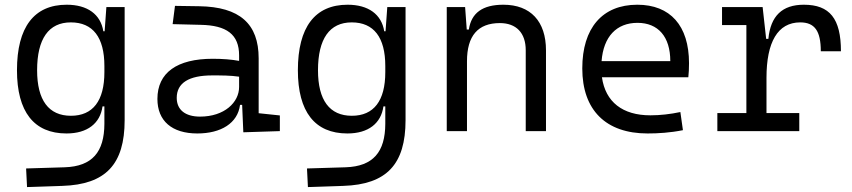

<svg xmlns="http://www.w3.org/2000/svg" viewBox="-20 -547 3556 801"><path d="M92.8 233.4 240.2 228.5C420.9 222.7 500 138.7 500 -45.9V-517.6H423.8L416.5 -416.5H411.1C399.9 -487.3 344.7 -527.3 258.3 -527.3C122.1 -527.3 50.8 -433.6 50.8 -253.9C50.8 -80.6 121.6 9.8 257.3 9.8C345.2 9.8 397.9 -32.7 407.7 -103H415.5V-30.3C415 86.9 365.2 147 250 150.9L88.9 155.8ZM415.5 -271.5V-246.1C415.5 -126.5 367.7 -64 275.9 -64C183.1 -64 134.8 -128.9 134.8 -253.9C134.8 -385.3 183.1 -453.6 275.4 -453.6C367.7 -453.6 415.5 -391.1 415.5 -271.5Z M995.1 4.9 1147.5 0V-65.4L1059.1 -74.7V-303.7C1059.1 -447.3 980.5 -518.6 810.5 -521L710 -522.5L700.2 -446.3L816.9 -443.4C925.8 -441.4 977.5 -403.3 977.5 -315.9V-293C946.3 -298.8 909.2 -301.8 867.7 -301.8C718.3 -301.8 636.7 -243.7 636.7 -134.3C636.7 -42.5 697.3 9.8 803.2 9.8C902.3 9.8 971.7 -33.2 981.4 -109.4H990.2ZM977.5 -227.1V-184.1C977.5 -120.1 916.5 -60.5 814.5 -60.5C752.9 -60.5 717.3 -88.9 717.3 -138.7C717.3 -200.7 767.6 -232.4 865.2 -232.4C902.8 -232.4 941.9 -232.4 977.5 -227.1Z M1264.6 233.4 1412.1 228.5C1592.8 222.7 1671.9 138.7 1671.9 -45.9V-517.6H1595.7L1588.4 -416.5H1583C1571.8 -487.3 1516.6 -527.3 1430.2 -527.3C1293.9 -527.3 1222.7 -433.6 1222.7 -253.9C1222.7 -80.6 1293.5 9.8 1429.2 9.8C1517.1 9.8 1569.8 -32.7 1579.6 -103H1587.4V-30.3C1586.9 86.9 1537.1 147 1421.9 150.9L1260.7 155.8ZM1587.4 -271.5V-246.1C1587.4 -126.5 1539.6 -64 1447.8 -64C1355 -64 1306.6 -128.9 1306.6 -253.9C1306.6 -385.3 1355 -453.6 1447.3 -453.6C1539.6 -453.6 1587.4 -391.1 1587.4 -271.5Z M2173.3 0H2257.8V-336.9C2257.8 -458 2193.4 -527.3 2080.1 -527.3C1993.2 -527.3 1946.3 -493.2 1936 -423.8H1927.2L1920.4 -517.6H1843.8V0H1928.2V-291.5C1928.2 -397.9 1974.1 -450.7 2065.4 -450.7C2133.8 -450.7 2173.3 -409.7 2173.3 -337.4Z M2681.6 9.8C2724.6 9.8 2775.9 6.8 2829.1 -3.9L2818.4 -79.6C2776.9 -70.8 2734.4 -65.9 2693.4 -65.9C2577.1 -65.9 2505.9 -121.6 2491.2 -224.6H2851.6C2853.5 -241.7 2854.5 -261.2 2854.5 -283.2C2854.5 -440.4 2775.9 -527.3 2638.7 -527.3C2492.7 -527.3 2409.2 -429.7 2409.2 -261.7C2409.2 -87.4 2507.8 9.8 2681.6 9.8ZM2489.7 -292C2497.6 -394 2551.8 -451.7 2639.6 -451.7C2725.6 -451.7 2776.4 -394 2776.4 -292Z M3177.7 -222.7C3177.7 -370.6 3224.1 -453.6 3318.4 -453.6C3378.4 -453.6 3404.3 -418.5 3404.3 -333H3488.3C3488.3 -469.7 3441.4 -527.3 3333.5 -527.3C3243.2 -527.3 3194.8 -480.5 3185.5 -384.8H3176.3L3161.6 -517.6H2992.2V-442.4H3093.8V-75.2H2972.7V0H3314.5V-75.2H3177.7Z"/></svg>

Font: Cascadia Mono PL SemiLight
Style: Regular
Weight: 350
Monospace: yes
Designer: Aaron Bell
Foundry: Saja Typeworks
Version: Version 2404.023